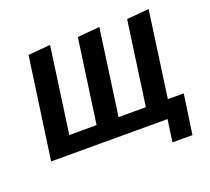

<svg xmlns="http://www.w3.org/2000/svg" viewBox="-111 -666 1004 919"><g transform="rotate(-20 390.5 -206.5)"><path d="M721 113 750 -89H669L730 -526L617 -516L557 -89H418L479 -526L366 -516L306 -89H167L228 -526L115 -516L42 0H635L619 113Z"/></g></svg>

Font: Brisa Sans Medium
Style: Italic
Weight: 600
Italic angle: -8°
Designer: Dalton Maag Ltd
Foundry: Dalton Maag Ltd
Version: Version 1.101;July 10, 2019;FontCreator 11.5.0.2425 64-bit